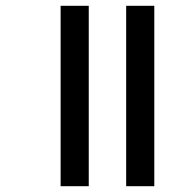

<svg xmlns="http://www.w3.org/2000/svg" viewBox="-20 -642 651 662"><path d="M415 -622H512V0H415ZM189 -622H286V0H189Z"/></svg>

Font: Noto Sans Medium
Style: Regular
Weight: 500
Designer: Monotype Design Team
Foundry: Monotype Imaging Inc.
Version: Version 2.007